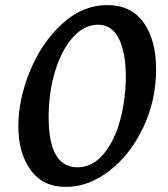

<svg xmlns="http://www.w3.org/2000/svg" viewBox="-20 -724 658 754"><path d="M52 -228Q52 -333 97.5 -444.5Q143 -556 223.5 -630Q304 -704 402 -704Q494 -704 543.5 -636Q593 -568 593 -451Q593 -330 542.5 -223.5Q492 -117 410 -53.5Q328 10 239 10Q148 10 100 -57Q52 -124 52 -228ZM474 -423Q474 -519 446.5 -573Q419 -627 365 -627Q311 -627 266.5 -577.5Q222 -528 196.5 -444.5Q171 -361 171 -264Q171 -67 284 -67Q343 -67 386.5 -119Q430 -171 452 -253Q474 -335 474 -423Z"/></svg>

Font: Charm
Style: Bold
Weight: 700
Designer: Katatrad Aksorn Co.,Ltd.
Foundry: Cadson Demak Co.,Ltd.
Version: Version 1.001